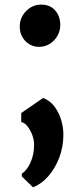

<svg xmlns="http://www.w3.org/2000/svg" viewBox="-20 -569 348 836"><path d="M75 199V187Q96.5 174 112.5 139.2Q128.5 104.5 128.5 61Q128.5 39.5 120 17.5Q111.5 -4.5 98.8 -20Q86 -35.5 72.5 -37.5V-77L167.5 -142.5Q199 -130.5 218.5 -103.5Q238 -76.5 247 -44.2Q256 -12 256 16.5Q256 70.5 237.8 118Q219.5 165.5 189.5 199.2Q159.5 233 123.5 246.5ZM150.5 -365Q115 -365 90.8 -390Q66.5 -415 66 -452Q65.5 -478.5 78.2 -500.5Q91 -522.5 112.2 -535.8Q133.5 -549 158 -549Q198 -549 220 -523.8Q242 -498.5 242.5 -462.5Q243 -436 230.5 -413.8Q218 -391.5 197 -378.2Q176 -365 150.5 -365Z"/></svg>

Font: Merriweather Sans SemiBold
Style: Regular
Weight: 600
Designer: Eben Sorkin
Foundry: Eben Sorkin
Version: Version 2.001